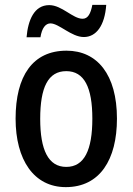

<svg xmlns="http://www.w3.org/2000/svg" viewBox="-20 -758 544 788"><path d="M89 -605H146C152 -643 167 -662 187 -662C222 -662 273 -606 324 -606C375 -606 410 -653 416 -738H359C352 -702 341 -681 319 -681C279 -681 234 -737 182 -737C120 -737 95 -675 89 -605ZM460 -271C460 -452 379 -550 253 -550C114 -550 44 -446 44 -271C44 -102 119 10 250 10C390 10 460 -103 460 -271ZM145 -270C145 -399 177 -466 252 -466C326 -466 359 -399 359 -271C359 -142 326 -73 252 -73C178 -73 145 -143 145 -270Z"/></svg>

Font: Noto Sans Devanagari Condensed Medium
Style: Regular
Weight: 500
Width: 3
Designer: Jelle Bosma - Monotype Design Team
Foundry: Monotype Imaging Inc.
Version: Version 2.004